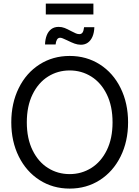

<svg xmlns="http://www.w3.org/2000/svg" viewBox="-20 -1056 789 1087"><path d="M43.9 -363.3Q43.9 -471.7 86.2 -557.4Q128.4 -643.1 203.9 -691.2Q279.3 -739.3 374.5 -739.3Q469.7 -739.3 545.2 -691.2Q620.6 -643.1 662.8 -557.4Q705.1 -471.7 705.1 -363.3Q705.1 -255.4 662.6 -169.9Q620.1 -84.5 544.9 -36.4Q469.7 11.7 374.5 11.7Q279.3 11.7 204.1 -36.4Q128.9 -84.5 86.4 -169.9Q43.9 -255.4 43.9 -363.3ZM617.2 -363.3Q617.2 -455.1 584.7 -521.5Q552.2 -587.9 496.8 -622.6Q441.4 -657.2 374.5 -657.2Q307.1 -657.2 252 -622.6Q196.8 -587.9 164.3 -521.5Q131.8 -455.1 131.8 -363.3Q131.8 -272 164.3 -205.6Q196.8 -139.2 252 -104.7Q307.1 -70.3 374.5 -70.3Q441.4 -70.3 496.8 -105Q552.2 -139.6 584.7 -205.8Q617.2 -272 617.2 -363.3ZM360.4 -827.6Q344.7 -835 335.7 -838.6Q326.7 -842.3 320.3 -842.3Q308.6 -842.3 302.2 -831.1Q295.9 -819.8 294.9 -804.2H234.9Q235.8 -833.5 244.6 -856Q253.4 -878.4 270.3 -891.1Q287.1 -903.8 312 -903.8Q330.1 -903.8 345.7 -897.7Q361.3 -891.6 382.8 -879.9Q399.9 -871.1 409.7 -866.9Q419.4 -862.8 429.2 -862.8Q440.9 -862.8 447.3 -871.8Q453.6 -880.9 456.1 -901.9H514.2Q513.2 -871.6 503.9 -849.4Q494.6 -827.1 477.8 -814.9Q460.9 -802.7 438 -802.7Q419.9 -802.7 402.3 -809.1Q384.8 -815.4 360.4 -827.6ZM508.8 -974.1H239.3V-1035.6H508.8Z"/></svg>

Font: Intratopia Thin
Style: Regular
Weight: 100
Designer: Rasmus Andersson
Foundry: rsms
Version: Version 3.000;Glyphs 3.2.3 (3260)